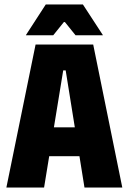

<svg xmlns="http://www.w3.org/2000/svg" viewBox="-20 -838 574 858"><path d="M8.5 0 139 -639H396.5L526.5 0H357.5L273.5 -523.5H262.5L177 0ZM149.5 -140V-269H383.5V-140ZM184.5 -818H350.5L439.5 -681.5V-680.5H317.5L270 -739.5H265.5L218 -680.5H96V-681.5Z"/></svg>

Font: Anek Odia SemiCondensed ExtraBold
Style: Regular
Weight: 800
Width: 4
Designer: Yesha Goshar & Mahesh Sahu (Odia), Yesha Goshar (Latin)
Foundry: Ek Type
Version: Version 1.003